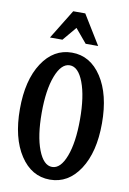

<svg xmlns="http://www.w3.org/2000/svg" viewBox="-99 -972 701 1042"><g transform="rotate(10 251.0 -451.0)"><path d="M314.9 -750 251 -826.2 187 -750H118.2L217.8 -912.1H284.2L383.8 -750ZM87.4 -594.5Q149.9 -689.9 251 -689.9Q352.1 -689.9 414.6 -594.5Q477.1 -499 477.1 -339.8Q477.1 -180.7 414.6 -85.4Q352.1 9.8 251 9.8Q149.9 9.8 87.4 -85.4Q24.9 -180.7 24.9 -339.8Q24.9 -499 87.4 -594.5ZM356 -339.8Q356 -467.3 326.9 -543.7Q297.9 -620.1 251 -620.1Q204.1 -620.1 174.6 -543.5Q145 -466.8 145 -339.8Q145 -212.9 174.6 -136.5Q204.1 -60.1 251 -60.1Q297.9 -60.1 326.9 -136.5Q356 -212.9 356 -339.8Z"/></g></svg>

Font: Margherita Bold
Style: Regular
Weight: 700
Designer: James Puckett
Foundry: Dunwich Type Founders
Version: Version 1.008;hotconv 1.0.109;makeotfexe 2.5.65596